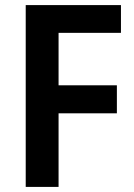

<svg xmlns="http://www.w3.org/2000/svg" viewBox="-20 -734 525 754"><path d="M210 0H81V-714H455V-605H210V-399H439V-289H210Z"/></svg>

Font: Noto Sans Bengali SemiCondensed SemiBold
Style: Regular
Weight: 600
Width: 4
Designer: Joana Ranito - Universal Thirst; Jelle Bosma - Monotype Design Team
Foundry: Universal Thirst ehf.
Version: Version 3.000; ttfautohint (v1.8.4.7-5d5b)